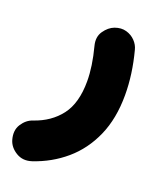

<svg xmlns="http://www.w3.org/2000/svg" viewBox="-130 -394 641 790"><g transform="rotate(20 191.0 1.5)"><path d="M235.8 -314.5Q262.7 -324.2 285.9 -317.6Q309.1 -311 325 -294.4Q340.8 -277.8 345.7 -257.3Q371.6 -159.2 371.6 -68.4Q371.6 34.7 337.4 111.8Q303.2 189 242.9 240.5Q182.6 292 105 317.9Q67.9 330.1 37.6 311.8Q7.3 293.5 -1.5 263.7Q-12.7 224.6 5.4 196.5Q23.4 168.5 51.3 159.2Q123.5 134.8 164.6 80.8Q205.6 26.9 205.6 -68.4Q205.6 -133.3 184.1 -215.3Q174.3 -252.4 192.6 -278.8Q210.9 -305.2 235.8 -314.5Z"/></g></svg>

Font: Mikhak-DS2-FD Black
Style: Regular
Weight: 900
Designer: Amin Abedi
Version: Version 3.2